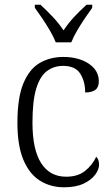

<svg xmlns="http://www.w3.org/2000/svg" viewBox="-20 -786 476 816"><path d="M252 10Q195 10 150 -18Q105 -46 79.5 -106.5Q54 -167 54 -264Q54 -371 79.5 -432Q105 -493 149 -518.5Q193 -544 249 -544Q314 -544 357 -515.5Q400 -487 400 -440Q400 -415 385 -404Q370 -393 342 -393Q342 -440 321 -473Q300 -506 248 -506Q209 -506 179.5 -484Q150 -462 134 -409.5Q118 -357 118 -265Q118 -150 155 -92.5Q192 -35 261 -35Q311 -35 342 -60Q373 -85 389 -120Q401 -108 401 -86Q401 -66 384.5 -43.5Q368 -21 335 -5.5Q302 10 252 10ZM217 -606Q208 -629 192.5 -655.5Q177 -682 159.5 -708Q142 -734 128 -753V-766H152Q181 -739 205 -713.5Q229 -688 250 -657Q271 -688 294.5 -713.5Q318 -739 348 -766H372V-753Q358 -734 340.5 -708Q323 -682 307.5 -655.5Q292 -629 283 -606Z"/></svg>

Font: Noto Serif Hebrew SemiCondensed Light
Style: Regular
Weight: 300
Width: 4
Designer: Monotype Design Team
Foundry: Monotype Imaging Inc.
Version: Version 2.004; ttfautohint (v1.8.4.7-5d5b)